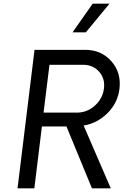

<svg xmlns="http://www.w3.org/2000/svg" viewBox="-20 -1020 669 1040"><path d="M573 -1000 445 -845H373L482 -1000ZM433 -340 580 0H478L340 -335H207L166 0H75L167 -750H442Q529 -750 583.5 -688Q638 -626 627 -538Q618 -463 562.5 -407.5Q507 -352 433 -340ZM216 -410H398Q434 -410 465.5 -427.5Q497 -445 518 -475Q539 -505 543 -540Q550 -594 517 -631.5Q484 -669 430 -669H248Z"/></svg>

Font: Orkney
Style: Italic
Weight: 400
Italic angle: -7°
Designer: Samuel Oakes and Alfredo Marco Pradil
Foundry: Alfredo Marco Pradil
Version: 1.0; ttfautohint (v1.5)